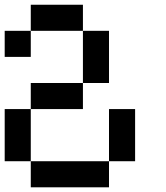

<svg xmlns="http://www.w3.org/2000/svg" viewBox="-20 -798 707 818"><path d="M444.4 -111.1V-333.3H555.6V-111.1ZM111.1 0V-111.1H444.4V0ZM0 -111.1V-333.3H111.1V-111.1ZM111.1 -666.7V-777.8H333.3V-666.7ZM0 -555.6V-666.7H111.1V-555.6ZM333.3 -444.4V-666.7H444.4V-444.4ZM111.1 -333.3V-444.4H333.3V-333.3Z"/></svg>

Font: Pixeloid Sans
Style: Regular
Weight: 400
Designer: GGBotNet
Foundry: GGBotNet
Version: 0.5